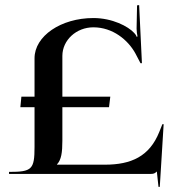

<svg xmlns="http://www.w3.org/2000/svg" viewBox="-20 -675 740 745"><path d="M15 0H561C577 0 580.6 -2 587.6 -9H588.6L595 50H600L615 -193H610L598 -163C560.1 -68.2 489.1 -36 387 -36H201V-37C218 -55 222 -83.5 222 -129V-259H403L408 -300H222V-458C222 -519.1 275.9 -569 342.4 -569C417.4 -569 476.6 -520.2 505.4 -467.6L525.2 -429.8H530.7L519.9 -655.2L511.8 -654.2L510 -564C509.8 -555.9 511.8 -540.6 513.6 -533.4L510 -532.4C508.2 -538.7 505.2 -542.1 501 -546.8C477.6 -572.9 415.4 -605 342.4 -605C216.3 -605 114 -534.9 114 -449V-300H63L59 -259H114V-105C114 -17.7 104.1 -8 15 -8Z"/></svg>

Font: Prida01
Style: Bold
Weight: 700
Designer: gluk
Foundry: gluk
Version: Version 00.072